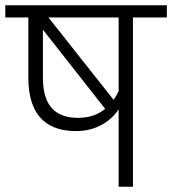

<svg xmlns="http://www.w3.org/2000/svg" viewBox="-36 -705 650 725"><path d="M594 -685H-16V-639H71V-412C71 -255 154 -210 251 -210C327 -210 381 -246 412 -292V0H466V-639H594ZM411 -359C406 -348 400 -338 393 -328L147 -639H412V-358ZM126 -412V-593L361 -294C336 -273 302 -260 259 -260C180 -260 126 -298 126 -412Z"/></svg>

Font: FiraGO Light
Style: Regular
Weight: 300
Designer: bBox Type
Foundry: bBox Type GmbH
Version: Version 1.001;PS 001.001;hotconv 1.0.88;makeotf.lib2.5.64775